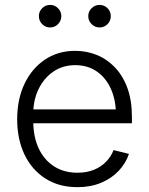

<svg xmlns="http://www.w3.org/2000/svg" viewBox="-20 -755 608 786"><path d="M296.9 11.2Q221.2 11.2 165.8 -24.2Q110.4 -59.6 80.3 -122.3Q50.3 -185.1 50.3 -266.6Q50.3 -348.6 80.3 -411.9Q110.4 -475.1 164.1 -511Q217.8 -546.9 287.6 -546.9Q334.5 -546.9 376.2 -530Q418 -513.2 450.4 -479.2Q482.9 -445.3 501.5 -394.8Q520 -344.2 520 -276.9V-250.5H91.8V-307.1H484.4L454.6 -286.1Q454.6 -344.7 434.3 -390.4Q414.1 -436 376.7 -462.2Q339.4 -488.3 287.6 -488.3Q236.3 -488.3 197.8 -461.4Q159.2 -434.6 137.7 -389.9Q116.2 -345.2 116.2 -290.5V-258.8Q116.2 -195.3 138.2 -147.9Q160.2 -100.6 200.9 -74.2Q241.7 -47.9 296.9 -47.9Q335.4 -47.9 365 -60.1Q394.5 -72.3 414.8 -93.5Q435.1 -114.7 444.8 -140.6L507.8 -125Q495.6 -87.9 466.8 -56.6Q438 -25.4 394.8 -7.1Q351.6 11.2 296.9 11.2ZM387.7 -642.6Q368.7 -642.6 355 -656.2Q341.3 -669.9 341.3 -689Q341.3 -708 355 -721.4Q368.7 -734.9 387.7 -734.9Q406.7 -734.9 420.2 -721.4Q433.6 -708 433.6 -689Q433.6 -669.9 420.2 -656.2Q406.7 -642.6 387.7 -642.6ZM185.1 -642.6Q166 -642.6 152.6 -656.2Q139.2 -669.9 139.2 -689Q139.2 -708 152.6 -721.4Q166 -734.9 185.1 -734.9Q204.1 -734.9 217.5 -721.4Q231 -708 231 -689Q231 -669.9 217.5 -656.2Q204.1 -642.6 185.1 -642.6Z"/></svg>

Font: Inter 18pt Light
Style: Regular
Weight: 300
Designer: Rasmus Andersson
Foundry: rsms
Version: Version 4.001;git-66647c0bb